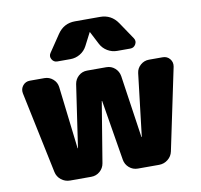

<svg xmlns="http://www.w3.org/2000/svg" viewBox="-84 -859 992 948"><g transform="rotate(-10 412.0 -385.0)"><path d="M748 -520Q770 -520 783.5 -503.5Q797 -487 793 -465L707 -55Q702 -31 682.5 -15.5Q663 0 638 0H532Q507 0 488.5 -16Q470 -32 466 -56L416 -359Q416 -360 415 -360Q414 -360 414 -359L364 -56Q360 -32 341.5 -16Q323 0 298 0H192Q167 0 147.5 -15.5Q128 -31 123 -55L37 -465Q33 -487 46.5 -503.5Q60 -520 82 -520H155Q179 -520 197.5 -504Q216 -488 219 -464L256 -151Q256 -150 257 -150Q258 -150 258 -151L304 -464Q308 -488 326 -504Q344 -520 369 -520H465Q490 -520 508 -504Q526 -488 530 -464L576 -151Q576 -150 577 -150Q578 -150 578 -151L615 -464Q618 -488 636.5 -504Q655 -520 679 -520ZM478 -770Q534 -770 566 -723L624 -637Q634 -622 625 -606Q616 -590 598 -590H532Q506 -590 483.5 -603.5Q461 -617 449 -640L416 -704Q416 -705 415 -705Q414 -705 414 -704L381 -640Q369 -617 346.5 -603.5Q324 -590 298 -590H232Q214 -590 205 -606Q196 -622 206 -637L264 -723Q296 -770 352 -770Z"/></g></svg>

Font: Rounded Mplus 1c Black
Style: Regular
Weight: 900
Version: Version 1.059.20150529